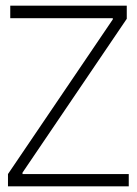

<svg xmlns="http://www.w3.org/2000/svg" viewBox="-20 -654 480 674"><path d="M425 -634V-588L59 -48V-43H432V0H8V-43L376 -586V-590H16V-634Z"/></svg>

Font: Matangi Light
Style: Regular
Weight: 300
Designer: Prashant Pant
Foundry: The Graphic Ant
Version: Version 3.002